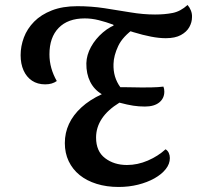

<svg xmlns="http://www.w3.org/2000/svg" viewBox="-20 -728 790 770"><path d="M455.7 21.8Q407.7 21.8 367.7 9.4Q327.7 -3 299.3 -26Q271 -49 255.5 -81.5Q240 -114 240 -154.2Q240 -195.3 256.7 -231.1Q273.3 -266.8 306.4 -297.2Q339.5 -327.7 388.3 -350.2Q357.5 -368.5 341.6 -400.3Q325.7 -432.2 326.3 -474.3Q327.2 -507.7 345.1 -540.1Q363 -572.5 392.9 -598.1Q422.8 -623.7 457.8 -634L521.2 -616Q472.2 -582 454.1 -543.5Q436 -505 435.2 -471.3Q434.3 -444.5 441.2 -421.2Q448.2 -398 462.7 -378.2Q471 -378.2 486.7 -378.2Q502.3 -378.2 519.8 -377.7Q537.2 -377.2 549.2 -377.2Q563.3 -377.2 588.8 -377.6Q614.2 -378 635.3 -380.7Q637.2 -376.2 638.1 -371.3Q639 -366.5 639 -360.7Q639 -333.7 618.7 -317.2Q598.3 -300.7 561 -300.7Q537 -300.7 514.2 -304.2Q491.3 -307.7 459 -316.3Q411.8 -287.3 388.6 -252.2Q365.3 -217.2 365.3 -176.3Q365.3 -121.2 401.3 -93.8Q437.3 -66.3 489.2 -66.3Q531.7 -66.3 572.8 -84Q613.8 -101.7 644 -129.3Q652.7 -124 656.9 -114.7Q661.2 -105.3 661.2 -94.2Q661.2 -70.5 644.7 -49.8Q628.2 -29 599.5 -12.8Q570.8 3.3 533.8 12.6Q496.8 21.8 455.7 21.8ZM161.2 -389.7Q130.5 -389.7 108.4 -404.4Q86.3 -419.2 74.5 -445.6Q62.7 -472 62.7 -506.7Q62.7 -542.5 75.8 -577.7Q89 -612.8 116.9 -641.2Q144.8 -669.5 188 -686.3Q231.2 -703.2 290.3 -703.2Q345.8 -703.2 399.1 -695.1Q452.3 -687 503.2 -678.4Q554.2 -669.8 601.8 -669.8Q640.7 -669.8 672.2 -676Q703.8 -682.2 732.2 -708Q740.5 -698.7 745.7 -685.6Q750.8 -672.5 750 -659Q750 -638.7 739.3 -619.4Q728.7 -600.2 705.5 -587.5Q682.3 -574.8 644.8 -574.8Q617.8 -574.8 585.5 -581.1Q553.2 -587.3 515.9 -598.7Q478.7 -610 435.8 -625.3L434.3 -629Q404.5 -640 376.1 -647.1Q347.7 -654.2 319.8 -654.2Q252.3 -654.2 215.3 -616.2Q178.3 -578.3 178.3 -510Q178.3 -481.8 185.8 -455Q193.3 -428.2 207.8 -403Q198.5 -396.5 187.1 -393.1Q175.7 -389.7 161.2 -389.7Z"/></svg>

Font: Sansita Swashed Light
Style: Regular
Weight: 300
Designer: Pablo Cosgaya
Foundry: Omnibus-Type
Version: Version 1.003